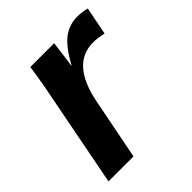

<svg xmlns="http://www.w3.org/2000/svg" viewBox="-155 -641 745 745"><g transform="rotate(-45 217.5 -269.0)"><path d="M412.1 -416.5Q378.4 -423.8 356.4 -423.8Q237.3 -423.8 203.6 -251L154.3 0H17.1L95.7 -405.3Q101.6 -433.1 106 -462.4Q111.8 -494.6 116.2 -528.3H247.1L236.3 -444.3L232.4 -420.4H234.4Q270 -485.8 304.7 -512Q339.4 -538.1 384.3 -538.1Q406.2 -538.1 434.6 -531.2Z"/></g></svg>

Font: Arimo
Style: Bold Italic
Weight: 700
Italic angle: -12°
Designer: Steve Matteson
Foundry: Monotype Imaging Inc.
Version: Version 1.33